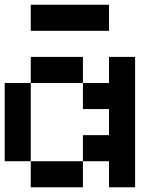

<svg xmlns="http://www.w3.org/2000/svg" viewBox="-20 -798 707 818"><path d="M111.1 -111.1H0V-444.4H111.1ZM444.4 -333.3H333.3V-444.4H444.4V-555.6H555.6V0H444.4V-111.1H333.3V-222.2H444.4ZM333.3 0H111.1V-111.1H333.3ZM333.3 -444.4H111.1V-555.6H333.3ZM444.4 -666.7H111.1V-777.8H444.4Z"/></svg>

Font: Pixeloid Mono
Style: Regular
Weight: 400
Monospace: yes
Designer: GGBotNet
Foundry: GGBotNet
Version: 0.5